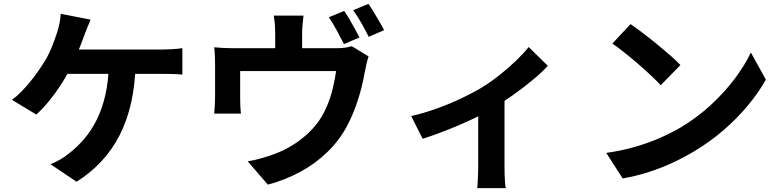

<svg xmlns="http://www.w3.org/2000/svg" viewBox="-20 -885 4040 993"><path d="M448.5 -783.3Q439.9 -764.4 431.1 -741.3Q422.3 -718.2 415.7 -701.7Q407.4 -677 394.7 -645.8Q382 -614.6 368.4 -583.5Q354.8 -552.5 341.3 -526.4Q321.6 -487.6 293.4 -444.2Q265.2 -400.9 232.9 -361.4Q200.6 -321.9 167.5 -292.7L41.9 -368.6Q68.9 -388.4 93.6 -414.2Q118.4 -439.9 140.9 -468.2Q163.5 -496.4 182.2 -523.7Q200.9 -551.1 215.3 -574.7Q235.5 -609.4 249.8 -646.3Q264.1 -683.2 273.4 -711.4Q282.1 -736.4 287.6 -763.5Q293.1 -790.7 294.1 -813.7ZM290.8 -628.8Q307.8 -628.8 341 -628.8Q374.2 -628.8 418 -628.8Q461.9 -628.8 510.4 -628.8Q558.8 -628.8 607.2 -628.8Q655.6 -628.8 698.4 -628.8Q741.2 -628.8 772.7 -628.8Q804.3 -628.8 819.1 -628.8Q838.7 -628.8 868.7 -630.5Q898.7 -632.2 923.2 -635.9V-499.3Q894.8 -501.9 865.5 -502.4Q836.1 -502.9 819.1 -502.9Q801.7 -502.9 762 -502.9Q722.2 -502.9 669 -502.9Q615.8 -502.9 557.4 -502.9Q499 -502.9 444.2 -502.9Q389.4 -502.9 346 -502.9Q302.6 -502.9 280 -502.9ZM681.4 -556.5Q678.9 -445.9 658.1 -353.5Q637.2 -261.1 598.7 -185.9Q560.3 -110.6 504.3 -50.6Q448.3 9.5 376.1 55L241.3 -35.5Q268.2 -46.8 293.2 -61.2Q318.3 -75.6 335.8 -90.7Q378.6 -123.5 415.4 -166.5Q452.2 -209.4 480.4 -265.9Q508.6 -322.5 525 -394.3Q541.5 -466.1 543 -556.8Z M1759.9 -828.2Q1772.9 -810.4 1787.5 -785.2Q1802.1 -760.1 1815.9 -735.1Q1829.7 -710.1 1839.2 -691.2L1758.9 -656.9Q1743.4 -687.7 1722 -727.3Q1700.6 -766.9 1680.6 -795.7ZM1885.6 -864.9Q1898.8 -846.1 1914 -820.8Q1929.2 -795.5 1943.6 -771Q1957.9 -746.5 1966.3 -728.9L1886.9 -694.6Q1871.4 -726.3 1849.2 -765.3Q1827 -804.4 1806.5 -832.4ZM1549.6 -804.4Q1546.1 -772.5 1544.3 -753.1Q1542.5 -733.8 1542.5 -712.1Q1542.5 -699 1542.5 -672.1Q1542.5 -645.2 1542.5 -616.3Q1542.5 -587.4 1542.5 -568H1403.3Q1403.3 -589.9 1403.3 -618.8Q1403.3 -647.7 1403.3 -673.4Q1403.3 -699 1403.3 -712.1Q1403.3 -733.8 1402 -753.1Q1400.7 -772.5 1395.6 -804.4ZM1886.3 -593.1Q1880.4 -577.2 1875 -552.9Q1869.7 -528.7 1866.9 -513.9Q1860.8 -478.2 1852 -442.1Q1843.2 -406.1 1831.9 -370.4Q1820.6 -334.8 1806.1 -299.7Q1791.6 -264.5 1773.3 -230.4Q1733.6 -157 1671.9 -97.5Q1610.2 -37.9 1532.4 4.2Q1454.6 46.2 1365.3 69.9L1261.3 -50.4Q1295.2 -56.3 1333.6 -67Q1371.9 -77.7 1402.7 -89.8Q1444 -105.2 1485.7 -129.8Q1527.4 -154.5 1564.4 -187.4Q1601.5 -220.4 1629.8 -260.4Q1654.9 -297.4 1672.5 -339.9Q1690.1 -382.3 1701.2 -427.9Q1712.2 -473.4 1718.3 -517.5H1222.1Q1222.1 -504.2 1222.1 -484.6Q1222.1 -465 1222.1 -442.9Q1222.1 -420.9 1222.1 -401.9Q1222.1 -383 1222.1 -371.2Q1222.1 -354.2 1223.1 -333.3Q1224.1 -312.4 1225.9 -297.4H1087.7Q1089.7 -316.3 1091 -338.8Q1092.3 -361.2 1092.3 -381.2Q1092.3 -393.2 1092.3 -416.4Q1092.3 -439.6 1092.3 -466.2Q1092.3 -492.7 1092.3 -516.4Q1092.3 -540.1 1092.3 -554.5Q1092.3 -571 1091.4 -596.7Q1090.5 -622.3 1087.7 -640.4Q1113.5 -637.9 1137.4 -636.8Q1161.2 -635.6 1189.9 -635.6H1716.7Q1747.9 -635.6 1767.2 -638.8Q1786.5 -642 1799.5 -646.3Z M2106.6 -284.8Q2172 -299.5 2239.5 -323.9Q2307 -348.2 2366.1 -376.4Q2425.2 -404.6 2464.9 -428.2Q2514 -457.8 2561.5 -495.2Q2608.9 -532.6 2648.7 -570.9Q2688.5 -609.2 2714.3 -641.7L2813.4 -544.6Q2784.1 -512.3 2736.4 -472.6Q2688.8 -432.9 2633.6 -393.6Q2578.5 -354.3 2523.8 -321.8Q2490.1 -301.4 2446 -279.9Q2401.9 -258.3 2353.5 -237.6Q2305.1 -216.9 2256.6 -198.7Q2208.1 -180.6 2165.9 -167.2ZM2453.2 -349.9 2589.3 -375.8V-20.1Q2589.3 -2.6 2589.8 19.1Q2590.3 40.8 2592 59.5Q2593.6 78.2 2596.2 88.1H2447.9Q2449.7 78.2 2450.5 59.5Q2451.4 40.8 2452.3 19.1Q2453.2 -2.6 2453.2 -20.1Z M3241.1 -760.4Q3267.3 -742.4 3302.3 -716Q3337.3 -689.6 3374.5 -659.3Q3411.6 -629 3444.7 -600.2Q3477.8 -571.4 3499.1 -548.5L3397.3 -444.3Q3377.8 -465.5 3347 -494.4Q3316.2 -523.4 3280.3 -554.4Q3244.4 -585.5 3209.4 -613.3Q3174.4 -641 3147 -659.8ZM3115.5 -94.2Q3194.4 -105.3 3263.1 -125.2Q3331.8 -145 3391.1 -170.8Q3450.4 -196.5 3498.8 -225Q3584.1 -275.7 3654.8 -340.7Q3725.5 -405.8 3778.7 -476.2Q3831.9 -546.6 3863.4 -613.5L3940.9 -473.3Q3903.1 -405.6 3847.4 -338.8Q3791.7 -271.9 3721.9 -211.7Q3652.2 -151.5 3571 -102.9Q3520.5 -72.5 3461.2 -44.7Q3402 -16.8 3336.4 4.4Q3270.7 25.7 3200.3 37.7Z"/></svg>

Font: Noto Sans TC
Style: Regular
Weight: 100
Designer: Ryoko NISHIZUKA 西塚涼子 (kana, bopomofo & ideographs); Paul D. Hunt (Latin, Greek & Cyrillic); Sandoll Communications 산돌커뮤니
Foundry: Adobe
Version: Version 2.004;hotconv 1.0.118;makeotfexe 2.5.65603